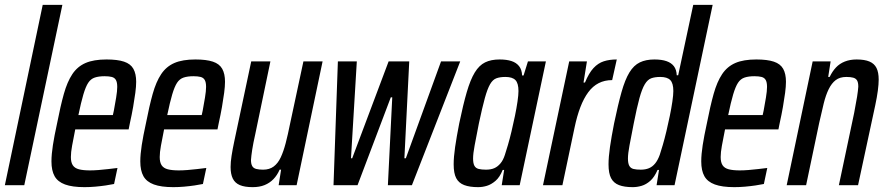

<svg xmlns="http://www.w3.org/2000/svg" viewBox="-22 -763 3650 791"><path d="M-2 0 154 -743H235L78 0Z M326 8Q276 8 246 -3Q216 -14 203 -37Q190 -60 190 -98Q190 -127 196 -165.5Q202 -204 213 -254Q227 -326 241 -376Q255 -426 276 -457.5Q297 -489 330.5 -503.5Q364 -518 417 -518Q462 -518 489 -509Q516 -500 527.5 -479.5Q539 -459 539 -426Q539 -407 535.5 -380.5Q532 -354 526.5 -322.5Q521 -291 513 -255L508 -230H288Q280 -190 275 -162.5Q270 -135 270 -116Q270 -94 278 -82Q286 -70 303.5 -65.5Q321 -61 349 -61Q364 -61 384 -62.5Q404 -64 424.5 -66.5Q445 -69 462 -71L448 -5Q434 -2 413.5 1Q393 4 370.5 6Q348 8 326 8ZM301 -289H443L447 -307Q452 -334 456.5 -361Q461 -388 461 -405Q461 -424 455.5 -433.5Q450 -443 438.5 -446Q427 -449 409 -449Q385 -449 368.5 -443.5Q352 -438 341.5 -422Q331 -406 321.5 -374Q312 -342 301 -289Z M692 8Q642 8 612 -3Q582 -14 569 -37Q556 -60 556 -98Q556 -127 562 -165.5Q568 -204 579 -254Q593 -326 607 -376Q621 -426 642 -457.5Q663 -489 696.5 -503.5Q730 -518 783 -518Q828 -518 855 -509Q882 -500 893.5 -479.5Q905 -459 905 -426Q905 -407 901.5 -380.5Q898 -354 892.5 -322.5Q887 -291 879 -255L874 -230H654Q646 -190 641 -162.5Q636 -135 636 -116Q636 -94 644 -82Q652 -70 669.5 -65.5Q687 -61 715 -61Q730 -61 750 -62.5Q770 -64 790.5 -66.5Q811 -69 828 -71L814 -5Q800 -2 779.5 1Q759 4 736.5 6Q714 8 692 8ZM667 -289H809L813 -307Q818 -334 822.5 -361Q827 -388 827 -405Q827 -424 821.5 -433.5Q816 -443 804.5 -446Q793 -449 775 -449Q751 -449 734.5 -443.5Q718 -438 707.5 -422Q697 -406 687.5 -374Q678 -342 667 -289Z M1019 8Q986 8 966 -0.5Q946 -9 937 -27.5Q928 -46 928 -75Q928 -95 932 -121Q936 -147 943 -180L1013 -510H1092L1030 -212Q1021 -172 1017 -146Q1013 -120 1012 -104Q1012 -88 1017 -79Q1022 -70 1033.5 -67Q1045 -64 1062 -64Q1088 -64 1105.5 -77Q1123 -90 1134.5 -114.5Q1146 -139 1155 -173.5Q1164 -208 1173 -253L1228 -510H1307L1200 0H1126L1136 -64H1130Q1120 -41 1104.5 -25Q1089 -9 1068 -0.5Q1047 8 1019 8Z M1352 0 1370 -510H1448L1424 -111H1429L1579 -510H1664L1644 -111H1650L1795 -510H1874L1675 0H1576L1594 -362H1588L1451 0Z M1948 8Q1913 8 1890.5 -0.5Q1868 -9 1857.5 -29Q1847 -49 1847 -86Q1847 -116 1853 -157.5Q1859 -199 1870 -255Q1886 -332 1901 -383.5Q1916 -435 1934 -464.5Q1952 -494 1976.5 -506Q2001 -518 2036 -518Q2065 -518 2085 -511.5Q2105 -505 2116.5 -490.5Q2128 -476 2129 -452H2135L2153 -510H2227L2119 0H2045L2055 -63H2049Q2037 -33 2019.5 -18Q2002 -3 1984 2.5Q1966 8 1948 8ZM1980 -64Q2000 -64 2014 -70Q2028 -76 2039.5 -89.5Q2051 -103 2058 -125Q2063 -140 2070.5 -165.5Q2078 -191 2085.5 -222.5Q2093 -254 2099.5 -285.5Q2106 -317 2110 -344.5Q2114 -372 2114 -388Q2114 -420 2101.5 -433Q2089 -446 2060 -446Q2038 -446 2023 -440.5Q2008 -435 1997 -416Q1986 -397 1975.5 -359Q1965 -321 1951 -255Q1940 -199 1933.5 -164.5Q1927 -130 1927 -110Q1927 -90 1932.5 -80Q1938 -70 1950 -67Q1962 -64 1980 -64Z M2215 0 2323 -510H2396L2382 -423H2388Q2404 -462 2423 -482.5Q2442 -503 2465.5 -510.5Q2489 -518 2519 -518L2500 -433Q2469 -433 2444.5 -420.5Q2420 -408 2401.5 -383Q2383 -358 2369 -321.5Q2355 -285 2345 -237L2295 0Z M2585 8Q2550 8 2528 -0.5Q2506 -9 2495.5 -29Q2485 -49 2485 -86Q2485 -116 2491 -157.5Q2497 -199 2508 -255Q2524 -332 2538.5 -383.5Q2553 -435 2571 -464.5Q2589 -494 2614 -506Q2639 -518 2674 -518Q2704 -518 2724 -511Q2744 -504 2754.5 -490Q2765 -476 2766 -453H2772L2834 -743H2914L2757 0H2683L2693 -63H2687Q2674 -33 2657 -18Q2640 -3 2621.5 2.5Q2603 8 2585 8ZM2618 -64Q2637 -64 2651.5 -70Q2666 -76 2677 -89.5Q2688 -103 2696 -125Q2701 -140 2708.5 -165.5Q2716 -191 2723.5 -222.5Q2731 -254 2737.5 -285.5Q2744 -317 2748 -344.5Q2752 -372 2752 -388Q2752 -420 2739.5 -433Q2727 -446 2698 -446Q2676 -446 2661 -440.5Q2646 -435 2634.5 -416Q2623 -397 2612.5 -359Q2602 -321 2589 -255Q2578 -199 2571.5 -164.5Q2565 -130 2565 -110Q2565 -90 2570.5 -80Q2576 -70 2587.5 -67Q2599 -64 2618 -64Z M3003 8Q2953 8 2923 -3Q2893 -14 2880 -37Q2867 -60 2867 -98Q2867 -127 2873 -165.5Q2879 -204 2890 -254Q2904 -326 2918 -376Q2932 -426 2953 -457.5Q2974 -489 3007.5 -503.5Q3041 -518 3094 -518Q3139 -518 3166 -509Q3193 -500 3204.5 -479.5Q3216 -459 3216 -426Q3216 -407 3212.5 -380.5Q3209 -354 3203.5 -322.5Q3198 -291 3190 -255L3185 -230H2965Q2957 -190 2952 -162.5Q2947 -135 2947 -116Q2947 -94 2955 -82Q2963 -70 2980.5 -65.5Q2998 -61 3026 -61Q3041 -61 3061 -62.5Q3081 -64 3101.5 -66.5Q3122 -69 3139 -71L3125 -5Q3111 -2 3090.5 1Q3070 4 3047.5 6Q3025 8 3003 8ZM2978 -289H3120L3124 -307Q3129 -334 3133.5 -361Q3138 -388 3138 -405Q3138 -424 3132.5 -433.5Q3127 -443 3115.5 -446Q3104 -449 3086 -449Q3062 -449 3045.5 -443.5Q3029 -438 3018.5 -422Q3008 -406 2998.5 -374Q2989 -342 2978 -289Z M3219 0 3326 -510H3400L3390 -446H3396Q3407 -469 3422 -485Q3437 -501 3458.5 -509.5Q3480 -518 3507 -518Q3540 -518 3560 -509.5Q3580 -501 3589 -483Q3598 -465 3598 -435Q3598 -416 3594.5 -389.5Q3591 -363 3584 -330L3513 0H3434L3497 -298Q3505 -339 3509 -364.5Q3513 -390 3514 -406Q3514 -423 3509 -431.5Q3504 -440 3493 -443Q3482 -446 3465 -446Q3438 -446 3421 -433Q3404 -420 3392 -395.5Q3380 -371 3371.5 -336.5Q3363 -302 3353 -257L3299 0Z"/></svg>

Font: Saira ExtraCondensed Medium
Style: Italic
Weight: 500
Width: 2
Italic angle: -12°
Designer: Hector Gatti with collaboration of the Omnibus-Type team
Foundry: Omnibus-Type
Version: Version 1.101